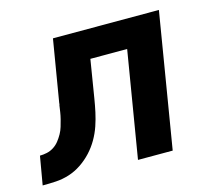

<svg xmlns="http://www.w3.org/2000/svg" viewBox="-118 -618 799 716"><g transform="rotate(-15 281.5 -260.0)"><path d="M-37 0 -18 -110Q-5 -110 9 -113Q23 -116 35.5 -124Q48 -132 57 -143.5Q66 -155 73 -167.5Q80 -180 84 -193.5Q88 -207 91.5 -220.5Q95 -234 97 -247.5Q99 -261 101 -275Q102 -275 102 -275.5Q102 -276 102 -276V-277Q102 -278 102 -278.5Q102 -279 102 -280L142 -520H551L465 0H331L399 -410H257L233 -263Q229 -238 223.5 -212.5Q218 -187 209.5 -162Q201 -137 187.5 -113.5Q174 -90 155.5 -70Q137 -50 114 -34.5Q91 -19 65.5 -11Q40 -3 14.5 -1.5Q-11 0 -37 0Z"/></g></svg>

Font: Iosevka SS04 XBd Ex Obl
Style: Regular
Weight: 800
Width: 7
Italic angle: -9°
Monospace: yes
Designer: Belleve Invis
Foundry: Belleve Invis
Version: Version 19.0.0; ttfautohint (v1.8.4)